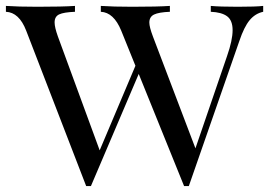

<svg xmlns="http://www.w3.org/2000/svg" viewBox="-26 -628 918 653"><path d="M869.1 -607.9V-587.9Q841.8 -582 823 -559.3Q804.2 -536.6 788.1 -488.8L616.2 4.9H600.1L445.8 -376.5L283.2 4.9H267.1L63 -523.9Q39.1 -585.9 -5.9 -587.9V-607.9Q34.7 -605 101.1 -605Q187 -605 229 -607.9V-587.9Q190.9 -586.4 175.3 -579.1Q159.7 -571.8 159.7 -551.8Q159.7 -535.2 170.9 -503.9L313 -116.7L434.6 -404.3L386.2 -523.9Q360.8 -585.9 316.9 -587.9V-607.9Q357.9 -605 423.8 -605Q509.8 -605 551.8 -607.9V-587.9Q514.2 -586.4 498 -578.6Q481.9 -570.8 481.9 -551.3Q481.9 -536.1 494.1 -503.9L638.7 -123.5L746.1 -437Q765.1 -491.2 765.1 -525.4Q765.1 -558.6 746.6 -572.5Q728 -586.4 690.9 -587.9V-607.9Q720.7 -605 782.2 -605Q845.2 -605 869.1 -607.9Z"/></svg>

Font: TypoPRO Playfair Display SC
Style: Regular
Weight: 400
Designer: Claus Eggers Sørensen
Foundry: Claus Eggers Sørensen
Version: Version 1.004;PS 001.004;hotconv 1.0.70;makeotf.lib2.5.58329